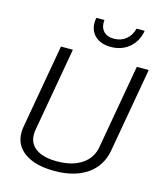

<svg xmlns="http://www.w3.org/2000/svg" viewBox="-133 -1012 947 1120"><g transform="rotate(15 341.0 -452.0)"><path d="M59 -156Q59 -172 62 -190L152 -700H224L134 -190Q132 -181 132 -164Q132 -108 176.5 -77.5Q221 -47 302 -47Q393 -47 450.5 -85Q508 -123 520 -190L610 -700H682L592 -190Q575 -94 499 -41.5Q423 11 302 11Q188 11 123.5 -33.5Q59 -78 59 -156ZM305 -886Q305 -900 308 -915H357Q356 -910 356 -901Q356 -865 377.5 -844.5Q399 -824 438 -824Q480 -824 510 -848Q540 -872 551 -915H600Q589 -850 543.5 -811.5Q498 -773 432 -773Q374 -773 339.5 -803.5Q305 -834 305 -886Z"/></g></svg>

Font: KoHo
Style: Italic
Weight: 400
Italic angle: -10°
Designer: Cadson Demak & Katatrad Team
Foundry: Cadson Demak Co.,Ltd.
Version: Version 1.000